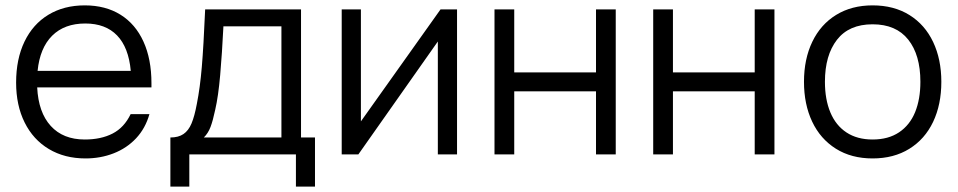

<svg xmlns="http://www.w3.org/2000/svg" viewBox="-20 -575 3566 715"><path d="M118.5 -249.5Q123 -156.5 169 -106Q215 -55.5 295.5 -55.5Q356.5 -55.5 399.5 -77.8Q442.5 -100 466.5 -150H536.5Q521.5 -97 486.8 -60Q452 -23 403.2 -4Q354.5 15 298.5 15Q220.5 15 162 -20Q103.5 -55 71.8 -118.8Q40 -182.5 40 -267.5Q40 -355 71.2 -420Q102.5 -485 160.2 -520Q218 -555 295.5 -555Q373 -555 428.8 -520.2Q484.5 -485.5 514.2 -420.2Q544 -355 544 -265V-249.5ZM120 -311H467Q459 -398.5 416 -443Q373 -487.5 297.5 -487.5Q220 -487.5 174.2 -442Q128.5 -396.5 120 -311Z M614.5 -63Q644.5 -63 663.2 -75.8Q682 -88.5 693.2 -115.2Q704.5 -142 713 -188Q725 -248.5 731.5 -325.2Q738 -402 744 -540H1101V-63H1153V120H1082V0H685V120H614.5ZM1028 -63V-477H812Q807 -376 800 -296Q793 -216 781.5 -166.5Q773 -126 764 -102.2Q755 -78.5 739 -63Z M1620.5 -540H1682V0H1610.5V-420.5L1314.5 0H1252.5V-540H1324V-123Z M1895 0H1821.5V-540H1895V-305.5H2199.5V-540H2273V0H2199.5V-235H1895Z M2486 0H2412.5V-540H2486V-305.5H2790.5V-540H2864V0H2790.5V-235H2486Z M2974 -270.5Q2974 -355 3005 -419.5Q3036 -484 3093.8 -519.5Q3151.5 -555 3229.5 -555Q3309 -555 3366.8 -519Q3424.5 -483 3455 -418.5Q3485.5 -354 3485.5 -270.5Q3485.5 -185.5 3454.8 -121Q3424 -56.5 3366.2 -20.8Q3308.5 15 3229.5 15Q3150.5 15 3092.8 -21.2Q3035 -57.5 3004.5 -122Q2974 -186.5 2974 -270.5ZM3407.5 -270.5Q3407.5 -370.5 3362.2 -427.5Q3317 -484.5 3229.5 -484.5Q3141.5 -484.5 3096.8 -426.8Q3052 -369 3052 -270.5Q3052 -205 3072.2 -156.5Q3092.5 -108 3132.2 -81.8Q3172 -55.5 3229.5 -55.5Q3288 -55.5 3328 -82.2Q3368 -109 3387.8 -157.2Q3407.5 -205.5 3407.5 -270.5Z"/></svg>

Font: CCSD_manrope
Style: Regular
Weight: 400
Designer: Mikhail Sharanda
Foundry: Mikhail Sharanda
Version: Version 4.503